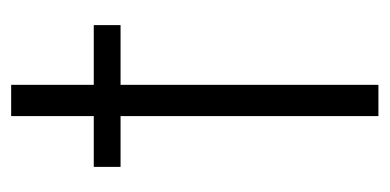

<svg xmlns="http://www.w3.org/2000/svg" viewBox="-197 -501 698 344"><g transform="rotate(-90 152.0 -329.0)"><path d="M116 -462H25V-510H116V-658H172V-510H279V-462H172V0H116Z"/></g></svg>

Font: Saira SemiCondensed Light
Style: Regular
Weight: 300
Width: 4
Designer: Hector Gatti with collaboration of the Omnibus-Type team
Foundry: Omnibus-Type
Version: Version 0.072; ttfautohint (v1.8)